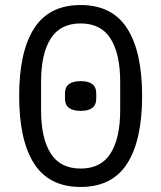

<svg xmlns="http://www.w3.org/2000/svg" viewBox="-20 -730 640 762"><path d="M56 -349Q56 -525 115.5 -617.5Q175 -710 300 -710Q425 -710 484.5 -617.5Q544 -525 544 -349Q544 -173 484.5 -80.5Q425 12 300 12Q175 12 115.5 -80.5Q56 -173 56 -349ZM457 -292V-406Q457 -516 419 -576.5Q381 -637 300 -637Q219 -637 181 -576.5Q143 -516 143 -406V-292Q143 -182 181 -121.5Q219 -61 300 -61Q381 -61 419 -121.5Q457 -182 457 -292ZM238 -338V-360Q238 -408 300 -408Q362 -408 362 -360V-338Q362 -290 300 -290Q238 -290 238 -338Z"/></svg>

Font: iA Writer Duo V
Style: Regular
Weight: 400
Designer: Mike Abbink, Paul van der Laan, Pieter van Rosmalen, Oliver Reichenstein
Foundry: Information Architects Inc.
Version: Version 2.000